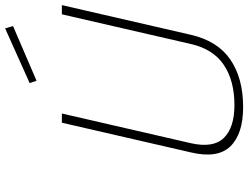

<svg xmlns="http://www.w3.org/2000/svg" viewBox="-130 -832 971 751"><g transform="rotate(-90 355.5 -456.5)"><path d="M171 -196Q151 -108 191.5 -66.5Q232 -25 320 -25Q415 -25 477 -66.5Q539 -108 559 -196L675 -700H711L595 -196Q571 -91 498 -41Q425 9 312 9Q207 9 158.5 -41Q110 -91 135 -196L251 -700H287ZM620 -922 629 -891 415 -799 406 -826Z"/></g></svg>

Font: Panefresco 1wt
Style: Italic
Weight: 250
Version: Version 1.000